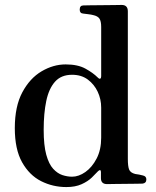

<svg xmlns="http://www.w3.org/2000/svg" viewBox="-20 -746 633 778"><path d="M249 12Q194 12 146.5 -12Q99 -36 69.5 -88.5Q40 -141 40 -227Q40 -315 70.5 -372Q101 -429 148.5 -457Q196 -485 246 -485Q295 -485 326 -468Q357 -451 376 -432Q383 -425 386.5 -427.5Q390 -430 390 -437V-637Q390 -660 383 -670.5Q376 -681 357 -685Q350 -687 337 -688.5Q324 -690 317 -691Q303 -692 303 -707Q303 -724 318 -724Q321 -724 342.5 -724.5Q364 -725 392.5 -725Q421 -725 444 -725.5Q467 -726 473 -726Q498 -726 498 -700V-102Q498 -73 503 -59.5Q508 -46 528 -41Q535 -40 544 -38.5Q553 -37 559 -35Q573 -32 573 -19Q573 -4 558 -2Q555 -2 535 -1.5Q515 -1 489 -1Q463 -1 441.5 -0.5Q420 0 414 0Q389 0 389 -24V-49Q389 -56 385.5 -56.5Q382 -57 377 -52Q368 -42 352 -26.5Q336 -11 310.5 0.5Q285 12 249 12ZM272 -30Q299 -30 326 -49Q353 -68 371.5 -103.5Q390 -139 390 -188V-310Q390 -344 376 -374Q362 -404 336 -423.5Q310 -443 272 -443Q228 -443 203 -415Q178 -387 167.5 -337Q157 -287 157 -220Q157 -157 167.5 -119Q178 -81 195.5 -62Q213 -43 233 -36.5Q253 -30 272 -30Z"/></svg>

Font: Zen Old Mincho Black
Style: Regular
Weight: 900
Designer: Yoshimichi Ohira
Foundry: Positype
Version: Version 1.001